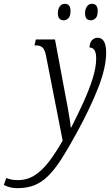

<svg xmlns="http://www.w3.org/2000/svg" viewBox="-159 -742 584 1002"><path d="M-68 240Q-108 240 -139 223L-126 187Q-116 191 -102 194.5Q-88 198 -66 198Q-17 198 22.5 172.5Q62 147 97 101Q132 55 168 -8L81 -452Q75 -482 63.5 -493.5Q52 -505 29 -505H21L28 -536H128L183 -241Q189 -213 194.5 -180.5Q200 -148 204.5 -120.5Q209 -93 210 -77H213Q246 -142 276 -207.5Q306 -273 324.5 -332Q343 -391 343 -437Q343 -494 308 -494Q309 -519 321 -532Q333 -545 350 -545Q395 -545 395 -467Q395 -389 353 -282.5Q311 -176 242 -50Q198 31 162.5 86.5Q127 142 92.5 176Q58 210 19.5 225Q-19 240 -68 240ZM315 -636Q285 -636 285 -673Q285 -694 294.5 -708Q304 -722 321 -722Q351 -722 351 -685Q351 -657 339.5 -646.5Q328 -636 315 -636ZM174 -636Q143 -636 143 -673Q143 -694 152.5 -708Q162 -722 179 -722Q209 -722 209 -685Q209 -657 197.5 -646.5Q186 -636 174 -636Z"/></svg>

Font: Noto Serif ExtraCondensed Light
Style: Italic
Weight: 300
Width: 2
Italic angle: -12°
Designer: Monotype Design Team
Foundry: Monotype Imaging Inc.
Version: Version 2.014; ttfautohint (v1.8.4.7-5d5b)